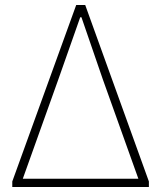

<svg xmlns="http://www.w3.org/2000/svg" viewBox="-20 -746 643 766"><path d="M29 0H574V-22L320 -726H284L29 -22ZM71 -33 213 -430 300 -677H305L390 -430L532 -33Z"/></svg>

Font: Noto Sans Japanese Thin
Style: Regular
Weight: 100
Designer: Ryoko NISHIZUKA (kana & ideographs); Paul D. Hunt (Latin, Greek & Cyrillic); Wenlong ZHANG (bopomofo); Sandoll Communica
Foundry: Adobe Systems Incorporated
Version: Version 1.000;PS 1;hotconv 1.0.78;makeotf.lib2.5.61930